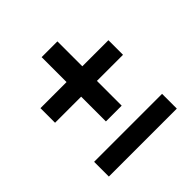

<svg xmlns="http://www.w3.org/2000/svg" viewBox="-166 -777 921 921"><g transform="rotate(-45 295.0 -316.5)"><path d="M349 -464V-633H242V-464H65V-365H242V-197H349V-365H526V-464ZM65 0H526V-100H65Z"/></g></svg>

Font: Montserrat Lite SemiBold
Style: Regular
Weight: 600
Designer: Julieta Ulanovsky
Foundry: Julieta Ulanovsky
Version: Version 7.200;PS 007.200;hotconv 1.0.88;makeotf.lib2.5.64775